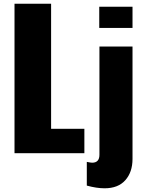

<svg xmlns="http://www.w3.org/2000/svg" viewBox="-20 -830 786 1040"><path d="M517.6 -678.7V-793.5H697.8V-678.7ZM450.2 175.3V46.9Q472.2 51.3 479 51.3Q518.6 51.3 518.6 8.3V-578.1H697.8V30.8Q697.8 102.1 658.9 146Q620.1 189.9 546.4 189.9Q503.4 189.9 450.2 175.3ZM58.6 0V-809.6H256.8V-132.3H437V0Z"/></svg>

Font: Oswald
Style: Heavy
Weight: 800
Designer: Vernon Adams
Foundry: Vernon Adams
Version: 3.0; ttfautohint (v0.95) -l 8 -r 50 -G 200 -x 0 -w "G" -W -c